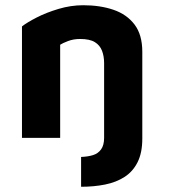

<svg xmlns="http://www.w3.org/2000/svg" viewBox="-20 -527 662 734"><path d="M64 0V-426Q83 -441 120 -460Q157 -479 204 -493Q251 -507 298 -507Q363 -507 414 -489.5Q465 -472 494.5 -433Q524 -394 524 -329V3Q524 57 506 93Q488 129 456 149.5Q424 170 381.5 178.5Q339 187 290 187V73Q316 72 335.5 66Q355 60 366.5 44Q378 28 378 0V-286Q378 -312 370 -333Q362 -354 342.5 -366Q323 -378 286 -378Q261 -378 240 -370Q219 -362 210 -356V0Z"/></svg>

Font: Maven Pro
Style: Bold
Weight: 700
Designer: Joe Prince
Foundry: Joe Prince
Version: Version 2.103